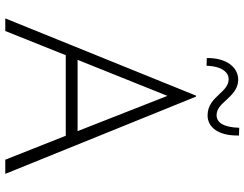

<svg xmlns="http://www.w3.org/2000/svg" viewBox="-122 -828 949 746"><g transform="rotate(90 353.0 -454.5)"><path d="M235 -782C237 -845 263 -868 287 -868C312 -868 328 -850 345 -832C366 -810 388 -786 428 -786C473 -786 508 -827 506 -908L476 -909C474 -845 454 -821 427 -821C402 -821 385 -840 367 -860C347 -881 325 -905 289 -905C242 -905 204 -861 205 -783ZM600 0H655L355 -741H351L51 0H100L194 -235H507ZM212 -281 352 -630 489 -281Z"/></g></svg>

Font: Sulaf Light
Style: Regular
Weight: 300
Designer: Bandar Raffah (Arabic) and Santiago Orozco (Latin)
Foundry: Caramella and Typemade
Version: Version 1.005;PS 001.005;hotconv 1.0.88;makeotf.lib2.5.64775